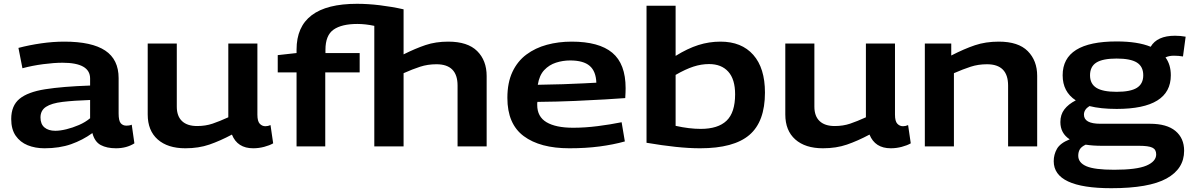

<svg xmlns="http://www.w3.org/2000/svg" viewBox="-20 -770 6271 1010"><path d="M39 -144Q39 -214 82.5 -250Q126 -286 217.5 -300.5Q309 -315 454 -320V-357Q454 -440 309 -440Q265 -440 207.5 -432.5Q150 -425 98 -411L77 -518Q134 -533 196.5 -542Q259 -551 318 -551Q463 -551 533.5 -504Q604 -457 604 -359V-173Q604 -135 615 -122Q626 -109 645 -109Q651 -109 658.5 -110Q666 -111 673 -114L687 -16Q646 10 590 10Q542 10 510 -7Q478 -24 466 -70Q415 -33 354 -11.5Q293 10 214 10Q165 10 125.5 -6Q86 -22 62.5 -56Q39 -90 39 -144ZM193 -152Q193 -117 214 -99.5Q235 -82 271 -82Q296 -82 329 -90Q362 -98 395.5 -112.5Q429 -127 454 -148V-244Q367 -241 309 -234Q251 -227 222 -208Q193 -189 193 -152Z M955 10Q862 10 809.5 -36.5Q757 -83 757 -168V-541H910V-209Q910 -159 937.5 -133Q965 -107 1017 -107Q1061 -107 1098 -119.5Q1135 -132 1181 -153V-541H1334V-167Q1334 -132 1346.5 -119Q1359 -106 1376 -106Q1390 -106 1403 -112L1417 -16Q1398 -5 1369.5 2.5Q1341 10 1312 10Q1229 10 1200 -62Q1138 -29 1081.5 -9.5Q1025 10 955 10Z M1540 0V-389H1441V-480L1540 -491V-509Q1540 -750 1858 -750Q1915 -750 1977.5 -742.5Q2040 -735 2103 -721V-484Q2165 -515 2218.5 -533Q2272 -551 2338 -551Q2440 -551 2490 -501.5Q2540 -452 2540 -370V0H2387V-320Q2387 -432 2276 -432Q2230 -432 2190 -419Q2150 -406 2103 -385V0H1949V-634Q1902 -644 1860 -644Q1777 -644 1734.5 -614Q1692 -584 1692 -508V-491H1872V-389H1691V0Z M2975 10Q2821 10 2735 -54Q2649 -118 2649 -255Q2649 -335 2675.5 -391.5Q2702 -448 2749 -483Q2796 -518 2857 -534.5Q2918 -551 2987 -551Q3131 -551 3201 -492.5Q3271 -434 3271 -306Q3271 -297 3270.5 -282.5Q3270 -268 3269 -254Q3230 -251 3162.5 -247Q3095 -243 3004.5 -239Q2914 -235 2807 -234Q2806 -230 2806 -226Q2806 -222 2806 -218Q2806 -156 2855 -127Q2904 -98 2995 -98Q3057 -98 3124 -106.5Q3191 -115 3250 -127L3267 -26Q3206 -9 3133.5 0.5Q3061 10 2975 10ZM2809 -324Q2878 -325 2940.5 -327Q3003 -329 3049.5 -331.5Q3096 -334 3117 -335Q3115 -395 3082 -423.5Q3049 -452 2979 -452Q2941 -452 2905 -440.5Q2869 -429 2843 -401.5Q2817 -374 2809 -324Z M3381 -19V-740H3534V-476Q3597 -515 3653.5 -533Q3710 -551 3770 -551Q3881 -551 3942.5 -481.5Q4004 -412 4004 -283Q4004 -130 3922 -60Q3840 10 3663 10Q3604 10 3533.5 2.5Q3463 -5 3381 -19ZM3534 -108Q3606 -92 3666 -92Q3757 -92 3802 -135Q3847 -178 3847 -274Q3847 -353 3811 -393Q3775 -433 3710 -433Q3669 -433 3627.5 -419.5Q3586 -406 3534 -376Z M4309 10Q4216 10 4163.5 -36.5Q4111 -83 4111 -168V-541H4264V-209Q4264 -159 4291.5 -133Q4319 -107 4371 -107Q4415 -107 4452 -119.5Q4489 -132 4535 -153V-541H4688V-167Q4688 -132 4700.5 -119Q4713 -106 4730 -106Q4744 -106 4757 -112L4771 -16Q4752 -5 4723.5 2.5Q4695 10 4666 10Q4583 10 4554 -62Q4492 -29 4435.5 -9.5Q4379 10 4309 10Z M4845 0V-541H4984V-478Q5052 -513 5108.5 -532Q5165 -551 5234 -551Q5337 -551 5386.5 -501Q5436 -451 5436 -371V0H5283V-320Q5283 -432 5172 -432Q5126 -432 5086 -419Q5046 -406 4998 -385V0Z M5826 220Q5523 220 5523 78Q5523 43 5540 13Q5557 -17 5607 -37Q5558 -69 5558 -128Q5558 -167 5579 -194.5Q5600 -222 5639 -242Q5570 -287 5570 -374Q5570 -552 5854 -552Q5965 -552 6033 -524Q6067 -582 6161 -582Q6190 -582 6217 -577L6203 -473Q6192 -475 6179.5 -476Q6167 -477 6155 -477Q6129 -477 6111 -468Q6139 -430 6139 -374Q6139 -197 5854 -197Q5770 -197 5711 -212Q5682 -194 5682 -167Q5682 -119 5768 -119H6029Q6118 -119 6163.5 -81Q6209 -43 6209 23Q6209 118 6116.5 169Q6024 220 5826 220ZM5854 -287Q5927 -287 5960.5 -308Q5994 -329 5994 -374Q5994 -420 5960.5 -441Q5927 -462 5854 -462Q5781 -462 5747.5 -441Q5714 -420 5714 -374Q5714 -329 5747.5 -308Q5781 -287 5854 -287ZM5652 49Q5652 86 5695 104.5Q5738 123 5841 123Q5960 123 6011 101Q6062 79 6062 42Q6062 16 6041.5 6.5Q6021 -3 5973 -3H5778Q5729 -3 5691 -9Q5668 2 5660 16Q5652 30 5652 49Z"/></svg>

Font: Georama Extended SemiBold
Style: Regular
Weight: 600
Width: 7
Designer: Jean-Baptiste Levee
Foundry: Production Type
Version: Version 1.000